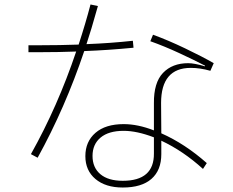

<svg xmlns="http://www.w3.org/2000/svg" viewBox="-20 -821 1040 857"><path d="M576 -608Q464 -597 356 -593Q271 -340 148 -117L118 -133Q238 -347 320 -591Q242 -588 157 -588H107V-619H157Q247 -619 331 -622Q362 -717 384 -801L417 -794Q385 -680 366 -624Q472 -628 573 -639ZM699 -361 700 -226Q806 -179 903 -93L886 -67Q798 -147 700 -193V-133Q700 -61 656 -22.5Q612 16 528 16Q451 16 406 -22Q361 -60 361 -124Q361 -189 406 -228Q451 -267 532 -267Q595 -267 667 -239V-360Q666 -452 707.5 -495.5Q749 -539 820 -539Q847 -539 895 -525V-528Q847 -553 780 -584Q713 -615 651 -637L663 -666Q729 -642 805.5 -605.5Q882 -569 934 -539L919 -505Q873 -518 832 -518Q699 -518 699 -361ZM667 -136V-208Q591 -237 532 -237Q465 -237 429 -207Q393 -177 393 -125Q393 -73 428 -43.5Q463 -14 528 -14Q668 -14 667 -136Z"/></svg>

Font: IBM Plex Sans JP ExtraLight
Style: Regular
Weight: 200
Designer: Mike Abbink; Paul van der Laan; Pieter van Rosmalen; Wujin Sim; Yejin Wi; Jinhee Kim; Boomi Park; Yona Kim; Kichan Ma
Foundry: Sandoll Inc.
Version: Version 1.001